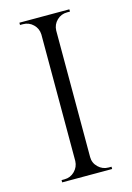

<svg xmlns="http://www.w3.org/2000/svg" viewBox="-109 -756 557 813"><g transform="rotate(-15 169.0 -350.0)"><path d="M73 -10Q99 -10 117.5 -28.5Q136 -47 137 -73V-628Q136 -654 117.5 -672Q99 -690 73 -690H60V-700H279V-690H266Q240 -690 221.5 -672Q203 -654 202 -628V-73Q202 -47 221 -28.5Q240 -10 266 -10H279V0H60V-10Z"/></g></svg>

Font: Cinzel
Style: Regular
Weight: 400
Designer: Natanael Gama
Version: Version 1.001;PS 001.001;hotconv 1.0.56;makeotf.lib2.0.21325